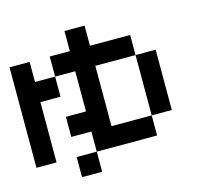

<svg xmlns="http://www.w3.org/2000/svg" viewBox="-121 -1014 1241 1153"><g transform="rotate(-15 500.0 -437.5)"><path d="M0 -125V-750H125V-625H250V-500H125V-125ZM250 -250V-375H375V-625H250V-750H375V-875H500V-750H750V-625H500V-250H750V-125H375V-250ZM250 0V-125H375V0ZM750 -250V-625H875V-250Z"/></g></svg>

Font: Galmuri7 Regular
Style: Regular
Weight: 400
Designer: Lee Minseo (quiple)
Version: Version 2.399;hotconv 1.1.1;makeotfexe 2.6.0 DEVELOPMENT